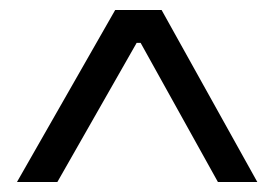

<svg xmlns="http://www.w3.org/2000/svg" viewBox="-20 -686 550 385"><path d="M14 -321 211 -666H304L496 -321H417L262 -600H254L95 -321Z"/></svg>

Font: Bricolage Grotesque 72pt Light
Style: Regular
Weight: 300
Designer: Mathieu Triay
Foundry: Atelier Triay
Version: Version 1.001;gftools[0.9.33.dev8+g029e19f]